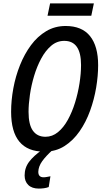

<svg xmlns="http://www.w3.org/2000/svg" viewBox="-20 -877 613 1123"><path d="M239 10Q45 10 45 -223Q45 -290 58 -360.5Q71 -431 97 -496Q123 -561 161 -612.5Q199 -664 250 -694.5Q301 -725 364 -725Q459 -725 506.5 -666Q554 -607 554 -496Q554 -434 542.5 -365Q531 -296 507 -229.5Q483 -163 445.5 -109Q408 -55 357 -22.5Q306 10 239 10ZM246 -77Q286 -77 319 -104Q352 -131 377 -176.5Q402 -222 419 -277Q436 -332 445 -389.5Q454 -447 454 -497Q454 -638 356 -638Q313 -638 279.5 -609.5Q246 -581 221 -534.5Q196 -488 179.5 -433Q163 -378 155 -322.5Q147 -267 147 -223Q147 -148 172.5 -112.5Q198 -77 246 -77ZM258 -785 273 -857H529L514 -785ZM207 226Q167 226 145.5 205Q124 184 124 149Q124 104 150.5 69Q177 34 226 0H288Q249 35 227 65.5Q205 96 204 128Q204 160 235 160Q244 160 254 158Q264 156 275 154L265 217Q252 222 237 224Q222 226 207 226Z"/></svg>

Font: Noto Sans Condensed Medium
Style: Italic
Weight: 500
Width: 3
Italic angle: -12°
Designer: Monotype Design Team
Foundry: Monotype Imaging Inc.
Version: Version 2.013; ttfautohint (v1.8.4.7-5d5b)